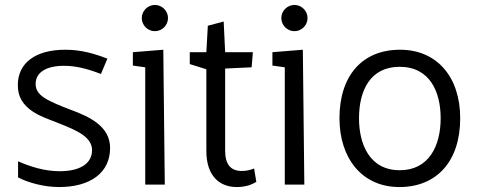

<svg xmlns="http://www.w3.org/2000/svg" viewBox="-20 -746 1936 776"><path d="M219 10C344 10 425 -47 425 -148C425 -238 337 -276 264 -303C219 -320 192 -332 170 -344C140 -361 124 -379 124 -407C124 -452 165 -480 238 -480C286 -480 331 -469 388 -447L414 -509C357 -531 305 -545 244 -545C124 -545 52 -492 52 -402C52 -355 72 -322 114 -294C142 -276 164 -269 217 -248C294 -218 352 -191 352 -139C352 -83 300 -54 222 -54C160 -54 104 -72 53 -94V-29C95 -7 159 10 219 10Z M567 0H646L640 -545L517 -535V-481L567 -474ZM553 -673C553 -644 577 -620 606 -620C635 -620 659 -644 659 -673C659 -702 635 -726 606 -726C577 -726 553 -702 553 -673Z M937 10C973 10 998 0 1016 -11L1007 -65C991 -59 977 -55 957 -55C914 -55 890 -80 890 -136V-469L997 -474L1002 -535H890L884 -659L820 -642L814 -535H747V-487L814 -466V-136C814 -35 867 10 937 10Z M1131 0H1210L1204 -545L1081 -535V-481L1131 -474ZM1117 -673C1117 -644 1141 -620 1170 -620C1199 -620 1223 -644 1223 -673C1223 -702 1199 -726 1170 -726C1141 -726 1117 -702 1117 -673Z M1594 10C1747 10 1840 -96 1840 -268C1840 -436 1745 -545 1597 -545C1444 -545 1352 -440 1352 -268C1352 -108 1442 10 1594 10ZM1596 -58C1473 -58 1431 -164 1431 -268C1431 -381 1477 -476 1595 -476C1718 -476 1761 -374 1761 -268C1761 -156 1713 -58 1596 -58Z"/></svg>

Font: Frost Regular
Style: Regular
Weight: 400
Designer: Lee Frost
Foundry: Lee Frost for Ice Communication Norge AS
Version: Version 2.011;hotconv 1.0.107;makeotfexe 2.5.65593